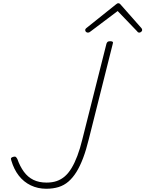

<svg xmlns="http://www.w3.org/2000/svg" viewBox="-20 -1144 896 1183"><path d="M265 19Q213 19 169.5 -2Q126 -23 96 -61.5Q66 -100 50 -154Q45 -167 49.5 -171.5Q54 -176 63 -178Q73 -181 78 -176.5Q83 -172 87 -164Q103 -119 127 -86Q151 -53 185.5 -36Q220 -19 267 -19Q302 -19 329.5 -28.5Q357 -38 379.5 -57.5Q402 -77 421 -108.5Q440 -140 456.5 -183.5Q473 -227 487 -284L636 -875Q639 -883 643.5 -886.5Q648 -890 659 -890Q670 -890 674 -886.5Q678 -883 675 -875L527 -286Q511 -220 492 -170Q473 -120 451 -84.5Q429 -49 402 -25.5Q375 -2 341 8.5Q307 19 265 19ZM522 -943Q515 -943 510 -947.5Q505 -952 505 -959Q505 -962 506.5 -965Q508 -968 512 -971L692 -1115Q698 -1120 701.5 -1122Q705 -1124 709 -1124Q713 -1124 716.5 -1122Q720 -1120 724 -1115L851 -971Q853 -969 854.5 -966Q856 -963 856 -959Q856 -953 850 -948Q844 -943 838 -943Q835 -943 831.5 -944.5Q828 -946 826 -950L705 -1076L539 -951Q533 -946 529.5 -944.5Q526 -943 522 -943Z"/></svg>

Font: Playwrite IS Thin
Style: Regular
Weight: 250
Designer: Veronika Burian, José Scaglione
Foundry: TypeTogether
Version: Version 1.002